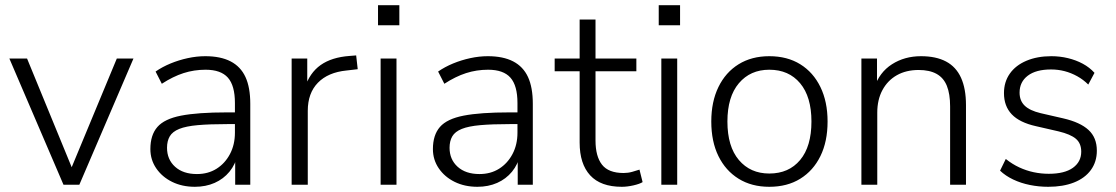

<svg xmlns="http://www.w3.org/2000/svg" viewBox="-20 -710 4289 738"><path d="M224 0 16 -485H84L268 -37H243L429 -485H493L285 0Z M729 8Q680 8 641.5 -11Q603 -30 580.5 -63Q558 -96 558 -137Q558 -191 585 -222Q612 -253 676 -265.5Q740 -278 852 -278H895V-233H853Q786 -233 740.5 -229Q695 -225 669 -214.5Q643 -204 632.5 -186Q622 -168 622 -142Q622 -97 653 -69Q684 -41 737 -41Q780 -41 812.5 -61.5Q845 -82 864 -118Q883 -154 883 -200V-314Q883 -381 856 -411.5Q829 -442 770 -442Q726 -442 685.5 -429Q645 -416 602 -388L578 -435Q604 -453 635.5 -466Q667 -479 701.5 -486.5Q736 -494 769 -494Q828 -494 866.5 -474Q905 -454 923.5 -414Q942 -374 942 -311V0H884V-117H894Q885 -78 862 -50Q839 -22 805 -7Q771 8 729 8Z M1101 0V-485H1161V-371H1151Q1170 -430 1212.5 -460Q1255 -490 1324 -495L1349 -497L1355 -444L1312 -439Q1241 -432 1202 -392Q1163 -352 1163 -284V0Z M1433 -613V-690H1515V-613ZM1443 0V-485H1504V0Z M1815 8Q1766 8 1727.5 -11Q1689 -30 1666.5 -63Q1644 -96 1644 -137Q1644 -191 1671 -222Q1698 -253 1762 -265.5Q1826 -278 1938 -278H1981V-233H1939Q1872 -233 1826.5 -229Q1781 -225 1755 -214.5Q1729 -204 1718.5 -186Q1708 -168 1708 -142Q1708 -97 1739 -69Q1770 -41 1823 -41Q1866 -41 1898.5 -61.5Q1931 -82 1950 -118Q1969 -154 1969 -200V-314Q1969 -381 1942 -411.5Q1915 -442 1856 -442Q1812 -442 1771.5 -429Q1731 -416 1688 -388L1664 -435Q1690 -453 1721.5 -466Q1753 -479 1787.5 -486.5Q1822 -494 1855 -494Q1914 -494 1952.5 -474Q1991 -454 2009.5 -414Q2028 -374 2028 -311V0H1970V-117H1980Q1971 -78 1948 -50Q1925 -22 1891 -7Q1857 8 1815 8Z M2370 8Q2289 8 2248.5 -36Q2208 -80 2208 -162V-436H2112V-485H2208V-635H2269V-485H2426V-436H2269V-170Q2269 -109 2294 -77Q2319 -45 2377 -45Q2394 -45 2410 -49.5Q2426 -54 2438 -58L2450 -10Q2439 -3 2415 2.5Q2391 8 2370 8Z M2512 -613V-690H2594V-613ZM2522 0V-485H2583V0Z M2937 8Q2869 8 2819 -23Q2769 -54 2741.5 -110Q2714 -166 2714 -243Q2714 -319 2741.5 -375.5Q2769 -432 2819 -463Q2869 -494 2937 -494Q3006 -494 3056 -463Q3106 -432 3133.5 -375.5Q3161 -319 3161 -243Q3161 -166 3133.5 -110Q3106 -54 3056 -23Q3006 8 2937 8ZM2937 -43Q3012 -43 3055.5 -95Q3099 -147 3099 -243Q3099 -338 3055.5 -390Q3012 -442 2937 -442Q2864 -442 2820 -390Q2776 -338 2776 -243Q2776 -147 2820 -95Q2864 -43 2937 -43Z M3291 0V-485H3351V-372H3340Q3360 -432 3408.5 -463Q3457 -494 3520 -494Q3578 -494 3616.5 -473.5Q3655 -453 3674 -411Q3693 -369 3693 -306V0H3632V-301Q3632 -349 3619.5 -380Q3607 -411 3580 -426Q3553 -441 3511 -441Q3463 -441 3427.5 -421Q3392 -401 3372 -364Q3352 -327 3352 -277V0Z M4009 8Q3973 8 3938.5 1Q3904 -6 3874.5 -20Q3845 -34 3824 -54L3846 -99Q3871 -79 3898 -66.5Q3925 -54 3953.5 -48Q3982 -42 4011 -42Q4072 -42 4104 -65Q4136 -88 4136 -127Q4136 -159 4115.5 -176.5Q4095 -194 4049 -205L3962 -225Q3899 -239 3869 -270.5Q3839 -302 3839 -352Q3839 -395 3861.5 -427Q3884 -459 3925.5 -476.5Q3967 -494 4021 -494Q4054 -494 4085 -486.5Q4116 -479 4142 -465Q4168 -451 4187 -430L4163 -385Q4144 -404 4120.5 -417Q4097 -430 4072 -436.5Q4047 -443 4020 -443Q3962 -443 3930.5 -419Q3899 -395 3899 -354Q3899 -323 3918.5 -304Q3938 -285 3980 -275L4067 -255Q4132 -240 4164 -210.5Q4196 -181 4196 -131Q4196 -88 4173 -56.5Q4150 -25 4108 -8.5Q4066 8 4009 8Z"/></svg>

Font: Nunito Sans 12pt ExtraLight 12pt Light
Style: Regular
Weight: 300
Version: Version 3.101;gftools[0.9.27]